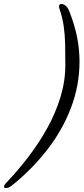

<svg xmlns="http://www.w3.org/2000/svg" viewBox="-91 -728 420 961"><path d="M215 -708Q242 -708 257 -669Q284 -599 295.5 -538.5Q307 -478 307 -420Q307 -301 264.5 -189Q222 -77 145.5 21.5Q69 120 -32 201Q-47 213 -61 213Q-71 213 -71 207Q-71 203 -68 197.5Q-65 192 -57 184Q1 123 53.5 54Q106 -15 147 -89.5Q188 -164 212 -243Q236 -322 236 -403Q236 -461 235 -507Q234 -553 228 -596Q222 -639 206 -686Q203 -695 205.5 -701.5Q208 -708 215 -708Z"/></svg>

Font: EB Garamond
Style: Italic
Weight: 400
Italic angle: -17.2°
Designer: Georg Duffner and Octavio Pardo
Foundry: Georg Duffner
Version: Version 1.001